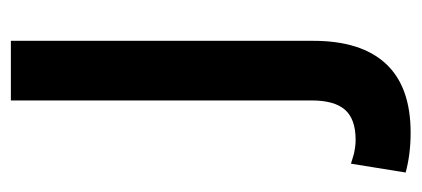

<svg xmlns="http://www.w3.org/2000/svg" viewBox="-224 -516 750 341"><g transform="rotate(-90 150.5 -345.0)"><path d="M249 -700.2V-163.1Q249 -78.1 208.3 -34.2Q167.5 9.8 85.9 9.8Q47.9 9.8 15.1 1L30.8 -96.2Q32.7 -95.7 39.6 -93.5Q46.4 -91.3 49.6 -90.6Q52.7 -89.8 59.3 -88.9Q65.9 -87.9 73.2 -87.9Q109.9 -87.9 126.5 -106.7Q143.1 -125.5 143.1 -166V-700.2Z"/></g></svg>

Font: BaseOne
Style: Regular
Weight: 400
Designer: Domenico Catapano
Foundry: Design by Basse
Version: Version 1.000;PS 001.001;hotconv 1.0.56